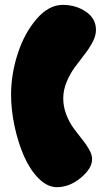

<svg xmlns="http://www.w3.org/2000/svg" viewBox="-20 -798 442 796"><path d="M240.2 -777.8Q294.4 -777.8 336.2 -749.5Q377.9 -721.2 377.9 -673.8Q377.9 -650.4 364 -623.8Q350.1 -597.2 330.1 -571.8Q310.1 -546.4 290 -519Q270 -491.7 256.1 -458Q242.2 -424.3 242.2 -390.1Q242.2 -356.4 254.4 -324.2Q266.6 -292 284.2 -267.8Q301.8 -243.7 319.6 -221.7Q337.4 -199.7 349.6 -178.2Q361.8 -156.7 361.8 -138.2Q361.8 -99.6 314.9 -60.8Q268.1 -22 215.8 -22Q176.3 -22 140.1 -58.3Q104 -94.7 79.3 -151.1Q54.7 -207.5 40.3 -275.1Q25.9 -342.8 25.9 -405.8Q25.9 -490.2 53.5 -575.4Q81.1 -660.6 131.6 -719.2Q182.1 -777.8 240.2 -777.8Z"/></svg>

Font: Blue Custard
Style: Regular
Weight: 400
Version: Version 01.01